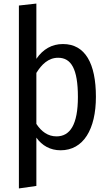

<svg xmlns="http://www.w3.org/2000/svg" viewBox="-20 -829 612 1077"><path d="M333 -582C271 -582 221 -553 184 -499V-809L86 -798V228L184 214V-57C216 -12 262 14 320 14C448 14 518 -104 518 -286C518 -473 458 -582 333 -582ZM297 -64C249 -64 212 -91 184 -134V-420C213 -467 251 -505 306 -505C379 -505 417 -443 417 -285C417 -130 373 -64 297 -64Z"/></svg>

Font: Glow Sans SC Condensed Medium
Style: Regular
Weight: 600
Width: 3
Designer: Ryoko NISHIZUKA (kana, bopomofo & ideographs); Paul D. Hunt (Latin, Greek & Cyrillic); Sandoll Communications, Soo-young
Version: Version 0.93